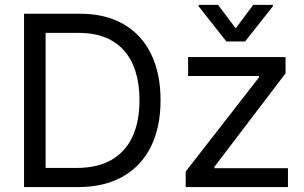

<svg xmlns="http://www.w3.org/2000/svg" viewBox="-20 -763 1238 783"><path d="M127 0V-78.1H292Q377.9 -78.1 435.1 -111.3Q492.2 -144.5 520.5 -206.1Q548.8 -267.6 548.8 -354.5Q548.8 -440.4 521 -502Q493.2 -563.5 438 -596.2Q382.8 -628.9 300.8 -628.9H123V-707H306.6Q409.2 -707 482.9 -665Q556.6 -623 595.7 -543.5Q634.8 -463.9 634.8 -354.5Q634.8 -244.1 595.2 -164.6Q555.7 -85 480 -42.5Q404.3 0 297.9 0ZM166 0H78.1V-707H166ZM737.3 -63.5 1036.1 -447.3V-453.1H747.1V-530.3H1144.5V-463.9L854.5 -83V-77.1H1154.3V0H737.3ZM941.4 -647.5 1012.7 -743.2H1092.8V-737.3L979.5 -593.8H903.3L790 -737.3V-743.2H869.1Z"/></svg>

Font: Pretendard GOV Variable
Style: Regular
Weight: 400
Designer: Base glyphs from Inter by Rasmus Andersson; Hangul glyphs from Noto Sans CJK(Source Han Sans) by Jang Soo-young and Kang
Foundry: Kil Hyung-jin
Version: Version 1.307;Glyphs 3.2 (3192)